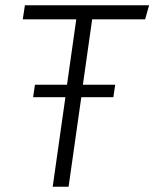

<svg xmlns="http://www.w3.org/2000/svg" viewBox="-20 -705 583 725"><path d="M328 -632 293 -385H415L408 -338H287L239 0H179L227 -338H105L112 -385H233L268 -632H66L74 -685H543L528 -632Z"/></svg>

Font: FiraGO Light
Style: Italic
Weight: 300
Italic angle: -8°
Designer: bBox Type GmbH
Foundry: bBox Type GmbH
Version: Version 1.001